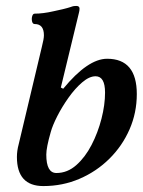

<svg xmlns="http://www.w3.org/2000/svg" viewBox="-20 -614 481 647"><path d="M126 13Q37 13 37 -85Q37 -106 43 -128L121 -456Q128 -483 128 -495Q128 -533 97 -533Q90 -533 88 -542Q86 -551 88.5 -559.5Q91 -568 97 -568Q125 -568 160 -576Q175 -579 191.5 -583Q208 -587 217 -590Q225 -593 229 -593.5Q233 -594 237 -594Q248 -594 248 -585Q248 -581 247.5 -578Q247 -575 246 -571L185 -319L193 -315Q276 -416 341 -416Q441 -416 441 -297Q441 -234 416.5 -178Q392 -122 348.5 -79Q305 -36 248 -11.5Q191 13 126 13ZM170 -31Q207 -31 237 -57.5Q267 -84 288.5 -125.5Q310 -167 322 -214Q334 -261 334 -302Q334 -357 302 -357Q281 -357 257 -336.5Q233 -316 211 -285Q189 -254 173 -222.5Q157 -191 151 -169Q136 -117 136 -93Q136 -31 170 -31Z"/></svg>

Font: Junicode
Style: Bold Italic
Weight: 700
Italic angle: -11°
Designer: Peter S. Baker
Version: Version 2.100; ttfautohint (v1.8.4)